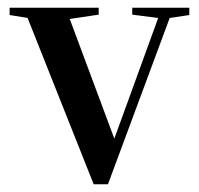

<svg xmlns="http://www.w3.org/2000/svg" viewBox="-20 -475 517 498"><path d="M223 3 41 -455H150L286 -90H268L272 -103L400 -455H430L260 3ZM5 -436V-455H236V-437L142 -423H86ZM323 -437V-455H471V-436L411 -427H401Z"/></svg>

Font: Source Serif 4 60pt SemiBold
Style: Regular
Weight: 600
Version: Version 4.004;hotconv 1.0.116;makeotfexe 2.5.65601